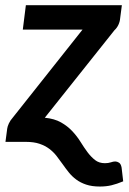

<svg xmlns="http://www.w3.org/2000/svg" viewBox="-34 -532 482 720"><path d="M428 148Q404 158 384 162.8Q364 167.5 340.5 167.5Q310.5 167.5 289 160.2Q267.5 153 251.8 141.2Q236 129.5 224 114.5Q212 99.5 201 83.8Q190 68 178.2 53Q166.5 38 151 26.2Q135.5 14.5 114.2 7.2Q93 0 63 0H-13.5L-7 -49.5Q-6 -57.5 -0.8 -69Q4.5 -80.5 13.5 -90.5L275.5 -421H51.5L63 -512.5H423L416.5 -463Q415.5 -450.5 409.8 -438.5Q404 -426.5 395.5 -419L134 -90.5Q170 -87 194.8 -73Q219.5 -59 237.2 -40Q255 -21 268 0Q281 21 294.2 38.8Q307.5 56.5 322.5 68.2Q337.5 80 359.5 80Q372 80 381.5 76.8Q391 73.5 398 73.5Q405 73.5 412.2 78Q419.5 82.5 422 96.5Z"/></svg>

Font: Lato 2
Style: Bold Italic
Weight: 700
Italic angle: -7°
Designer: Lukasz Dziedzic with Adam Twardoch and Botio Nikoltchev
Foundry: tyPoland Lukasz Dziedzic
Version: Version 2.015; 2015-08-06; http://www.latofonts.com/